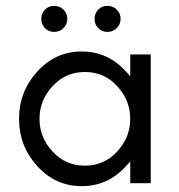

<svg xmlns="http://www.w3.org/2000/svg" viewBox="-20 -626 610 656"><path d="M380 -332Q336 -380 270 -380Q204 -380 160 -332Q115 -284 115 -220Q115 -156 160 -108Q204 -60 270 -60Q336 -60 380 -108Q425 -156 425 -220Q425 -284 380 -332ZM495 0H425V-75Q419 -67 412 -60Q350 10 259 10Q168 10 106 -60Q45 -128 45 -220Q45 -312 106 -380Q168 -450 259 -450Q350 -450 412 -380Q419 -373 425 -365V-440H495ZM347 -606Q366 -606 379 -593Q392 -580 392 -561.5Q392 -543 379 -530Q366 -517 347 -517Q328 -517 315.5 -530Q303 -543 303 -561.5Q303 -580 315.5 -593Q328 -606 347 -606ZM165 -606Q184 -606 197 -593Q210 -580 210 -561.5Q210 -543 197 -530Q184 -517 165 -517Q146 -517 133.5 -530Q121 -543 121 -561.5Q121 -580 133.5 -593Q146 -606 165 -606Z"/></svg>

Font: Puffins on Iceburgs
Style: Regular
Weight: 400
Version: Version 1.0